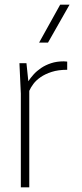

<svg xmlns="http://www.w3.org/2000/svg" viewBox="-20 -800 349 820"><path d="M105 0H69V-400L63 -530H93L101 -453Q110 -467 123.5 -482Q137 -497 155.5 -509.5Q174 -522 198 -530Q222 -538 252 -538Q256 -538 259.5 -537.5Q263 -537 267 -537V-502Q229 -502 201 -493Q173 -484 153.5 -470.5Q134 -457 122.5 -441.5Q111 -426 105 -412ZM185 -618H147L237 -780H277Z"/></svg>

Font: Tanohe Sans ExtraLight
Style: Regular
Weight: 250
Designer: Village Type and Design LLC & Cristiano Sobral
Foundry: Cooper Hewitt Smithsonian Design Museum
Version: Version 1.00;May 30, 2020;FontCreator 12.0.0.2522 64-bit; tt